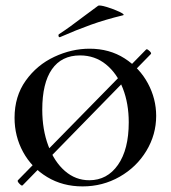

<svg xmlns="http://www.w3.org/2000/svg" viewBox="-20 -654 610 686"><path d="M59 9Q55 9 48 1Q41 -7 44 -10L502 -477L504 -478Q508 -478 515 -471Q522 -464 519 -461L61 8ZM32 -233Q32 -310 72 -366Q112 -422 174 -451Q236 -480 300 -480Q371 -480 425 -445.5Q479 -411 508.5 -356Q538 -301 538 -240Q538 -173 503 -115Q468 -57 407.5 -22.5Q347 12 275 12Q204 12 148.5 -21.5Q93 -55 62.5 -111Q32 -167 32 -233ZM440 -217Q440 -284 419 -338Q398 -392 358.5 -424Q319 -456 266 -456Q200 -456 165.5 -406.5Q131 -357 131 -262Q131 -191 152.5 -133.5Q174 -76 212 -43Q250 -10 299 -10Q363 -10 401.5 -65Q440 -120 440 -217ZM194 -521Q190 -521 189 -525.5Q188 -530 191 -532Q228 -556 280 -596L330 -633Q335 -637 361.5 -629Q388 -621 408.5 -611Q429 -601 418 -599Q356 -584 304.5 -565.5Q253 -547 196 -522Z"/></svg>

Font: Cormorant SC SemiBold
Style: Regular
Weight: 600
Designer: Christian Thalmann (Catharsis Fonts)
Foundry: Catharsis Fonts
Version: Version 4.000